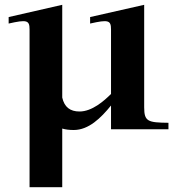

<svg xmlns="http://www.w3.org/2000/svg" viewBox="-20 -538 741 799"><path d="M16 -440C91 -457 103 -454 103 -416V241H239V-3C252 1 268 3 287 3C349 3 400 -47 442 -99V0H681V-27C596 -28 580 -32 580 -91V-518L355 -467V-440C430 -457 442 -454 442 -416V-147C413 -118 363 -74 311 -74C272 -74 248 -92 239 -132V-518L16 -467Z"/></svg>

Font: Ortica Linear
Style: Bold
Weight: 700
Designer: Benedetta Bovani
Foundry: Collletttivo
Version: Version 2.000;Glyphs 3.1.2 (3151)